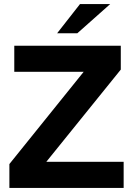

<svg xmlns="http://www.w3.org/2000/svg" viewBox="-20 -921 653 941"><path d="M26 -117 390 -569H50V-697H572V-580L207 -128H586V0H26ZM372 -901H520L359 -758H260Z"/></svg>

Font: Hanken Grotesk ExtraBold
Style: Regular
Weight: 800
Designer: Alfredo Marco Pradil
Foundry: Hanken Design Co.
Version: Version 3.014